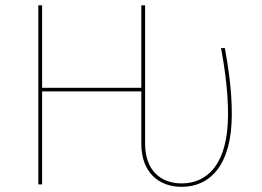

<svg xmlns="http://www.w3.org/2000/svg" viewBox="-20 -701 997 730"><path d="M834.9 -518.3H820.4C833.4 -446.3 847 -359.4 847 -266.7C847 -73.7 765.9 -3.7 670.7 -3.7C592.6 -3.7 531.7 -51.7 531.7 -154.7V-680.8H517.3V-367.1H140.1V-680.8H125.7V0H140.1V-353.6H517.3V-154.3C517.3 -45 584.3 9.4 670.7 9.4C777.6 9.4 861.4 -71.9 861.4 -266.7C861.4 -359.9 847.9 -446.3 834.9 -518.3Z"/></svg>

Font: Fira Sans Hair
Style: Regular
Weight: 100
Designer: bBox Type GmbH & Carrois Corporate GbR & Edenspiekermann AG
Foundry: bBox Type GmbH & Carrois Corporate GbR & Edenspiekermann AG
Version: Version 4.300;PS 004.300;hotconv 1.0.88;makeotf.lib2.5.64775